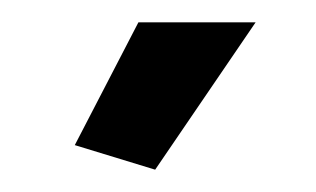

<svg xmlns="http://www.w3.org/2000/svg" viewBox="-20 -750 283 172"><path d="M119 -598 47 -620 104 -730H209Z"/></svg>

Font: Raleway SemiBold
Style: Regular
Weight: 600
Designer: Matt McInerney, Pablo Impallari, Rodrigo Fuenzalida
Foundry: Matt McInerney, Pablo Impallari, Rodrigo Fuenzalida
Version: Version 4.026